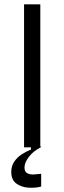

<svg xmlns="http://www.w3.org/2000/svg" viewBox="-20 -680 297 886"><path d="M91 0V-660H166V0ZM170 181Q143 188 111 186Q79 184 55.5 167Q32 150 32 113Q32 86 46 65.5Q60 45 81.5 31.5Q103 18 123 10V-5H168V0Q135 16 114 43Q93 70 93 93Q93 113 106 119.5Q119 126 137 125Q155 124 170 122Z"/></svg>

Font: Bricolage Grotesque 10pt Light
Style: Regular
Weight: 300
Designer: Mathieu Triay
Foundry: Atelier Triay
Version: Version 1.000; ttfautohint (v1.8.4.7-5d5b);gftools[0.9.32]